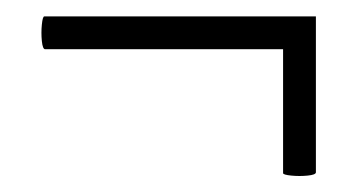

<svg xmlns="http://www.w3.org/2000/svg" viewBox="-20 -288 437 234"><path d="M35 -228Q32 -228 31 -238Q30 -248 31 -258Q32 -268 34 -268H365V-228ZM325 -77V-268H365V-78Q365 -75 355 -74Q345 -73 335 -74Q325 -75 325 -77Z"/></svg>

Font: Cormorant
Style: Italic
Weight: 400
Italic angle: -10°
Designer: Christian Thalmann (Catharsis Fonts)
Foundry: Catharsis Fonts
Version: Version 4.000